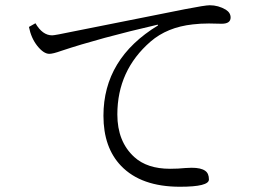

<svg xmlns="http://www.w3.org/2000/svg" viewBox="-20 -733 1040 735"><path d="M115.7 -644Q142.6 -597.7 179.7 -597.7Q189.9 -597.7 261.7 -612.8L516.6 -663.6Q632.8 -686.5 688 -697.8Q765.6 -712.9 782.7 -712.9Q815.9 -712.9 844.7 -695.8Q862.8 -684.1 862.8 -666Q862.8 -642.1 828.6 -642.1L779.8 -643.1Q746.6 -643.1 717.8 -639.6Q620.1 -628.9 556.2 -573.7Q429.2 -463.4 429.2 -294.9Q429.2 -190.9 494.1 -131.8Q543.5 -86.9 630.9 -86.9Q662.1 -86.9 689.9 -89.8Q700.7 -90.8 713.9 -90.8Q749.5 -90.8 765.6 -79.1Q779.8 -69.3 779.8 -45.9Q779.8 -18.1 668.9 -18.1Q520.5 -18.1 443.8 -97.7Q376 -168 376 -290Q376 -508.8 585 -635.7L584 -638.7Q361.8 -587.4 213.9 -538.1Q182.6 -526.9 168.9 -526.9Q147 -526.9 122.6 -557.6Q99.1 -587.4 90.8 -629.9Z"/></svg>

Font: I.Ming
Style: Regular
Weight: 400
Designer: Ichiten Fonts Project
Version: Version 5.10 Mar 24, 2018